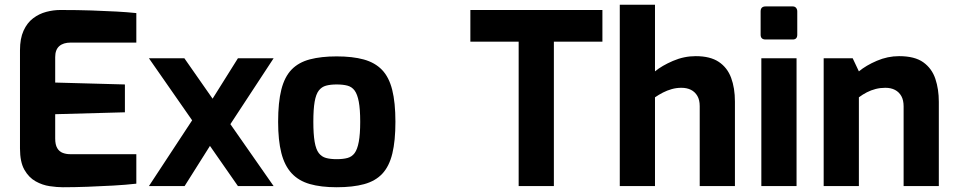

<svg xmlns="http://www.w3.org/2000/svg" viewBox="-20 -782 4020 807"><path d="M244 5Q220 5 189 0.5Q158 -4 129.5 -20Q101 -36 82.5 -68.5Q64 -101 64 -158V-571Q64 -620 79 -653Q94 -686 119 -705Q144 -724 174 -732Q204 -740 233 -740Q308 -740 365.5 -738Q423 -736 469 -733.5Q515 -731 553 -727V-603H277Q246 -603 229 -588Q212 -573 212 -542V-435L505 -427V-310L212 -302V-200Q212 -174 220.5 -159.5Q229 -145 243.5 -139.5Q258 -134 274 -134H553V-10Q509 -5 455.5 -2Q402 1 347.5 3Q293 5 244 5Z M980 0 606 -537H755L1130 0ZM606 0 813 -315 867 -176 756 0ZM922 -220 859 -344 980 -537H1130Z M1395 5Q1329 5 1282 -8.5Q1235 -22 1205.5 -54Q1176 -86 1162.5 -139Q1149 -192 1149 -270Q1149 -352 1162.5 -405.5Q1176 -459 1205.5 -489.5Q1235 -520 1282.5 -532.5Q1330 -545 1395 -545Q1462 -545 1509 -532Q1556 -519 1585.5 -488.5Q1615 -458 1628.5 -404.5Q1642 -351 1642 -270Q1642 -190 1629 -136.5Q1616 -83 1587 -52Q1558 -21 1510.5 -8Q1463 5 1395 5ZM1395 -113Q1422 -113 1440.5 -118Q1459 -123 1470.5 -138.5Q1482 -154 1488 -186Q1494 -218 1494 -270Q1494 -323 1488 -354.5Q1482 -386 1470.5 -401.5Q1459 -417 1440.5 -422Q1422 -427 1395 -427Q1369 -427 1350.5 -422Q1332 -417 1320 -401.5Q1308 -386 1302.5 -354.5Q1297 -323 1297 -270Q1297 -218 1302.5 -186Q1308 -154 1320 -138.5Q1332 -123 1350.5 -118Q1369 -113 1395 -113Z M2160 0V-607H1957V-740H2512V-607H2308V0Z M2585 0V-762H2733V-482Q2762 -506 2808.5 -526Q2855 -546 2904 -546Q2965 -546 3001 -522Q3037 -498 3053 -455Q3069 -412 3069 -355V0H2921V-336Q2921 -362 2911 -379Q2901 -396 2884 -404.5Q2867 -413 2844 -413Q2823 -413 2803.5 -407.5Q2784 -402 2766.5 -393Q2749 -384 2733 -373V0Z M3198 -616Q3177 -616 3177 -636V-734Q3177 -755 3198 -755H3312Q3321 -755 3326 -749Q3331 -743 3331 -734V-636Q3331 -616 3312 -616ZM3180 0V-537H3328V0Z M3442 0V-537H3564L3590 -482Q3620 -507 3665.5 -526.5Q3711 -546 3759 -546Q3825 -546 3861 -520Q3897 -494 3911.5 -450.5Q3926 -407 3926 -354V0H3778V-335Q3778 -361 3768.5 -378Q3759 -395 3742 -404Q3725 -413 3701 -413Q3680 -413 3660.5 -408Q3641 -403 3623.5 -394Q3606 -385 3590 -373V0Z"/></svg>

Font: Exo Thin
Style: Bold
Weight: 700
Version: Version 2.000